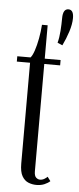

<svg xmlns="http://www.w3.org/2000/svg" viewBox="-54 -769 332 808"><g transform="rotate(5 112.0 -365.0)"><path d="M168.5 -595Q174.5 -617 176.5 -646Q178.5 -675 178.5 -699Q178.5 -739 202 -739Q224 -739 224 -704Q224 -678.5 213.8 -646.5Q203.5 -614.5 189.5 -586ZM132 9Q114 9 97.8 2.5Q81.5 -4 71 -22Q60.5 -40 60.5 -75.5V-501H4.5V-523.5H60.5Q68.5 -532 76 -554.2Q83.5 -576.5 89 -605.8Q94.5 -635 96.5 -664.5H120.5V-523.5H187.5V-501H120.5V-48Q120.5 -28.5 128.2 -21.5Q136 -14.5 144.5 -14.5Q155 -14.5 163.5 -19.8Q172 -25 176 -29.5L189 -12Q180 -3.5 165.2 2.8Q150.5 9 132 9Z"/></g></svg>

Font: Imbue 50pt Light
Style: Regular
Weight: 300
Designer: Tyler Finck
Foundry: Etcetera Type Company
Version: Version 1.102; ttfautohint (v1.8.3)